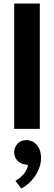

<svg xmlns="http://www.w3.org/2000/svg" viewBox="-20 -735 309 1095"><path d="M61 0V-715H207V0ZM123 203Q95 198 78 179.5Q61 161 61 133Q61 106 79.5 85Q98 64 132 64Q145 64 159.5 69.5Q174 75 186 87Q198 99 206 118.5Q214 138 214 166Q214 195 204 222Q194 249 178.5 271.5Q163 294 142.5 312Q122 330 101 340L68 296Q94 282 114.5 258.5Q135 235 140 206Z"/></svg>

Font: Mukta Malar ExtraBold
Style: Regular
Weight: 800
Designer: Aadarsh Rajan, Girish Dalvi, Yashodeep Gholap
Foundry: Ek Type
Version: Version 2.538;PS 1.000;hotconv 16.6.51;makeotf.lib2.5.65220;